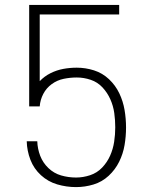

<svg xmlns="http://www.w3.org/2000/svg" viewBox="-20 -755 616 783"><path d="M290 8Q326 8 361 -2.5Q396 -13 423 -38Q450 -63 466 -95.5Q482 -128 488 -163.5Q494 -199 494 -235Q494 -235 494 -235Q494 -235 494 -235Q494 -271 488 -306.5Q482 -342 466.5 -374.5Q451 -407 424.5 -432Q398 -457 363.5 -468Q329 -479 293 -479Q265 -479 238 -474Q211 -469 186 -456.5Q161 -444 142 -424V-696H466V-735H99V-321H142Q144 -348 156.5 -372Q169 -396 191 -412Q213 -428 239.5 -433.5Q266 -439 293 -439Q322 -439 350 -429.5Q378 -420 398 -398.5Q418 -377 430 -350Q442 -323 446 -294Q450 -265 450 -236Q450 -206 445.5 -176.5Q441 -147 429 -120Q417 -93 396.5 -71.5Q376 -50 347.5 -40.5Q319 -31 290 -31Q259 -31 229.5 -39.5Q200 -48 177.5 -69.5Q155 -91 144 -119.5Q133 -148 132 -179H89Q90 -140 104 -103.5Q118 -67 147 -40.5Q176 -14 213.5 -3Q251 8 290 8Z"/></svg>

Font: Iosevka Sparkle Extralight
Style: Regular
Weight: 200
Designer: Belleve Invis
Foundry: Belleve Invis
Version: Version 4.5.0; ttfautohint (v1.8.3)